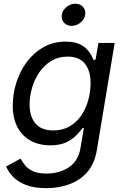

<svg xmlns="http://www.w3.org/2000/svg" viewBox="-20 -771 653 1007"><path d="M222.7 215.8Q159.7 215.8 117.2 199.5Q74.7 183.1 49.3 157Q23.9 130.9 12.2 102.1L87.9 61Q96.2 75.7 109.9 94Q123.5 112.3 150.4 125.7Q177.2 139.2 224.6 139.2Q292 139.2 341.3 106.2Q390.6 73.2 401.9 6.3L419.9 -100.1L412.1 -98.1Q399.9 -82 379.9 -61Q359.9 -40 327.1 -24.4Q294.4 -8.8 243.2 -8.8Q185.1 -8.8 140.9 -33Q96.7 -57.1 71.8 -103.5Q46.9 -149.9 46.9 -216.3Q46.9 -278.8 65.9 -338.6Q85 -398.4 121.1 -446.8Q157.2 -495.1 208.5 -523.9Q259.8 -552.7 324.2 -552.7Q364.7 -552.7 391.1 -542Q417.5 -531.2 433.3 -515.1Q449.2 -499 457.8 -482.9Q466.3 -466.8 471.2 -456.1L481.4 -458.5L496.1 -545.9H581.5L487.8 17.1Q476.1 87.4 438 131.1Q399.9 174.8 344 195.3Q288.1 215.8 222.7 215.8ZM259.3 -86.9Q309.6 -86.9 346.4 -108.9Q383.3 -130.9 407.5 -167.2Q431.6 -203.6 443.4 -247.8Q455.1 -292 455.1 -336.9Q455.1 -399.4 425.3 -436.8Q395.5 -474.1 334.5 -474.1Q287.1 -474.1 250 -452.1Q212.9 -430.2 187.3 -393.3Q161.6 -356.4 148.4 -311.5Q135.3 -266.6 135.3 -221.2Q135.3 -160.2 166 -123.5Q196.8 -86.9 259.3 -86.9ZM355.5 -635.3Q330.6 -635.3 315.4 -652.3Q300.3 -669.4 304.2 -693.4Q308.1 -717.8 329.1 -734.6Q350.1 -751.5 375 -751.5Q400.4 -751.5 415.5 -734.6Q430.7 -717.8 426.8 -693.4Q422.9 -669.4 401.9 -652.3Q380.9 -635.3 355.5 -635.3Z"/></svg>

Font: Adwaita Sans
Style: Italic
Weight: 400
Italic angle: -9.39999°
Designer: Rasmus Andersson
Foundry: rsms
Version: Version 4.001;git-9221beed3